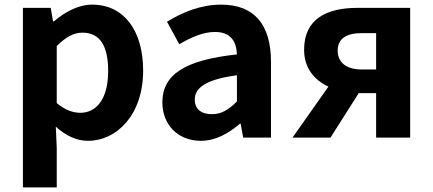

<svg xmlns="http://www.w3.org/2000/svg" viewBox="-20 -594 1869 829"><path d="M79 215H225V45L221 -47C264 -8 311 14 360 14C483 14 598 -97 598 -289C598 -461 516 -574 378 -574C318 -574 260 -542 213 -502H209L199 -560H79ZM327 -107C297 -107 261 -118 225 -149V-395C264 -434 298 -453 336 -453C413 -453 447 -394 447 -287C447 -165 395 -107 327 -107Z M847 14C911 14 967 -18 1016 -60H1019L1030 0H1150V-327C1150 -489 1077 -574 935 -574C847 -574 767 -541 701 -500L754 -403C806 -433 856 -456 908 -456C977 -456 1001 -414 1003 -359C778 -335 681 -272 681 -152C681 -57 747 14 847 14ZM895 -101C852 -101 821 -120 821 -164C821 -214 867 -251 1003 -269V-156C968 -121 937 -101 895 -101Z M1604 -294H1542C1475 -294 1438 -325 1438 -375C1438 -427 1475 -451 1542 -451H1604ZM1523 -560C1394 -560 1293 -515 1293 -379C1293 -299 1338 -248 1398 -220L1243 0H1407L1529 -192H1531H1604V0H1751V-560Z"/></svg>

Font: Source Han Sans Old Style Bold
Style: Regular
Weight: 700
Designer: Ryoko NISHIZUKA (kana & ideographs); Paul D. Hunt (Latin, Greek & Cyrillic); Wenlong ZHANG (bopomofo); Sandoll Communica
Foundry: Adobe Systems Incorporated
Version: Version 1.004;PS 1.004;hotconv 1.0.81;makeotf.lib2.5.63406